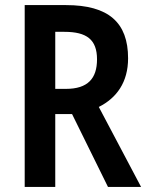

<svg xmlns="http://www.w3.org/2000/svg" viewBox="-20 -800 581 754"><path d="M239 -780H77V-66H197V-352H263L404 -66H534L368 -380C438 -415 483 -477 483 -571C483 -712 406 -780 239 -780ZM233 -675C320 -675 361 -645 361 -567C361 -492 325 -451 239 -451H197V-675Z"/></svg>

Font: Noto Sans Malayalam UI Condensed SemiBold
Style: Regular
Weight: 600
Width: 3
Designer: Jelle Bosma - Monotype Design Team
Foundry: Monotype Imaging Inc.
Version: Version 2.104